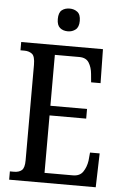

<svg xmlns="http://www.w3.org/2000/svg" viewBox="-60 -950 630 992"><g transform="rotate(5 254.5 -454.0)"><path d="M26 0V-43H47Q73 -43 87.5 -55.5Q102 -68 102 -107V-602Q102 -647 86 -659Q70 -671 47 -671H26V-714H450L453 -538H404L400 -581Q397 -615 382 -639Q367 -663 332 -663H205V-399H395V-349H205V-51H352Q388 -51 404.5 -75.5Q421 -100 426 -133L430 -176H480L475 0ZM261 -790Q236 -790 220 -803.5Q204 -817 204 -849Q204 -882 220 -895Q236 -908 261 -908Q284 -908 301 -895Q318 -882 318 -849Q318 -817 301 -803.5Q284 -790 261 -790Z"/></g></svg>

Font: Noto Serif Thai ExtraCondensed Medium
Style: Regular
Weight: 500
Width: 2
Designer: Monotype Design Team
Foundry: Monotype Imaging Inc.
Version: Version 2.002; ttfautohint (v1.8.4.7-5d5b)